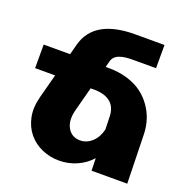

<svg xmlns="http://www.w3.org/2000/svg" viewBox="-135 -883 986 1017"><g transform="rotate(20 358.0 -374.5)"><path d="M687 0H485.8L483.9 -69.8Q449.7 -31.7 402.8 -11.5Q356 8.8 304.2 8.8Q252.9 8.8 207.8 -11Q162.6 -30.8 131.8 -67.6Q101.1 -104.5 90.1 -156.7Q79.1 -209 96.2 -273.9L131.8 -408.2H19V-541H168L183.1 -599.1Q225.1 -757.8 456.1 -757.8H621.1V-627H490.2Q467.3 -627 449.7 -624.8Q432.1 -622.6 416.7 -617.2Q401.4 -611.8 391.1 -601.6Q380.9 -591.3 377 -576.2L368.2 -542H387.2Q444.8 -542 493.2 -526.9Q541.5 -511.7 574.7 -486.6Q607.9 -461.4 631.6 -427.5Q655.3 -393.6 667 -356.4Q678.7 -319.3 680.2 -279.8ZM373 -129.9Q410.2 -129.9 439.7 -157.2Q469.2 -184.6 480 -230L478 -296.9Q478 -351.1 447 -378.9Q416 -406.7 357.9 -408.2H332L296.9 -274.9Q279.3 -210.9 302.2 -170.4Q325.2 -129.9 373 -129.9Z"/></g></svg>

Font: Montserrat arm ExtraBold
Style: Regular
Weight: 800
Designer: Julieta Ulanovsky
Foundry: Julieta Ulanovsky
Version: Version 6.000;PS 006.000;hotconv 1.0.88;makeotf.lib2.5.64775